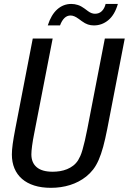

<svg xmlns="http://www.w3.org/2000/svg" viewBox="-20 -921 642 956"><path d="M217.8 -794.4Q234.9 -847.7 265.1 -874.5Q295.4 -901.4 335 -901.4Q351.6 -901.4 367.7 -896.2Q383.8 -891.1 400.9 -878.4L418 -865.7Q435.5 -852.5 453.1 -852.5Q473.6 -852.5 487.1 -865.7Q500.5 -878.9 505.9 -901.4H566.9Q551.3 -847.2 519.5 -820.8Q487.8 -794.4 447.3 -794.4Q431.6 -794.4 417.7 -799.1Q403.8 -803.7 387.7 -815.4L371.1 -827.6L370.1 -828.1Q349.1 -843.8 331.1 -843.8Q297.4 -843.8 278.8 -794.4ZM233.4 14.2Q186.5 14.2 150.4 2.7Q114.3 -8.8 89.6 -30.3Q64.9 -51.8 52 -82.5Q39.1 -113.3 39.1 -151.9Q39.1 -173.3 43.2 -203.6Q47.4 -233.9 56.2 -279.8L143.1 -729H242.2L154.8 -279.8Q154.3 -276.9 154.1 -275.9Q153.8 -274.9 153.6 -273.4Q153.3 -272 152.8 -269.3Q152.3 -266.6 150.9 -259.8Q143.6 -223.6 139.9 -195.8Q136.2 -168 136.2 -152.3Q136.2 -110.8 162.8 -88.4Q189.5 -65.9 242.2 -65.9Q260.3 -65.9 278.6 -68.8Q296.9 -71.8 313.7 -78.6Q330.6 -85.4 344.7 -96.4Q358.9 -107.4 369.1 -123.5Q374.5 -132.3 379.9 -144.3Q385.3 -156.2 391.1 -176.3Q396.5 -194.8 402.6 -221.2Q408.7 -247.6 415 -279.8L502 -729H601.1L514.2 -279.8Q503.9 -227.5 493.7 -189.9Q483.4 -152.3 471.2 -124.5Q459 -96.7 443.8 -77.1Q428.7 -57.6 409.2 -42Q373.5 -13.7 328.9 0.2Q284.2 14.2 233.4 14.2Z"/></svg>

Font: Hack
Style: Italic
Weight: 400
Italic angle: -11°
Monospace: yes
Designer: Christopher Simpkins
Foundry: Christopher Simpkins
Version: Version 2.019; ttfautohint (v1.4.1) -l 4 -r 80 -G 350 -x 0 -